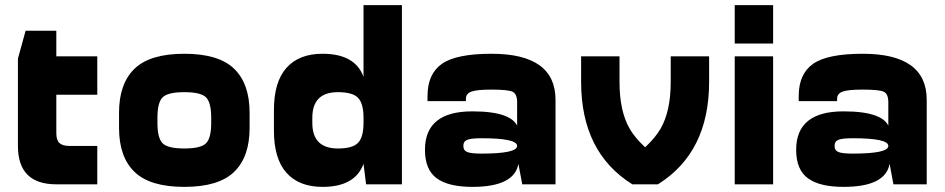

<svg xmlns="http://www.w3.org/2000/svg" viewBox="-20 -720 3690 750"><path d="M360 -150H250Q225 -150 212.5 -161Q200 -172 200 -200V-350H360V-500H200V-600H80L50 -491V-150Q50 0 200 0H360Z M805 -260V-250H955V-280Q955 -393 894.5 -451.5Q834 -510 700 -510Q566 -510 505.5 -451.5Q445 -393 445 -280V-250H595V-260Q595 -320 615.5 -340Q636 -360 700 -360Q764 -360 784.5 -340Q805 -320 805 -260ZM595 -240V-250H445V-220Q445 -107 505.5 -48.5Q566 10 700 10Q834 10 894.5 -48.5Q955 -107 955 -220V-250H805V-240Q805 -180 784.5 -160Q764 -140 700 -140Q636 -140 615.5 -160Q595 -180 595 -240Z M1550 0V-700H1400V-80L1410 0ZM1400 -80V-240Q1400 -185 1379 -162.5Q1358 -140 1300 -140Q1200 -140 1200 -240V-250H1050V-210Q1050 -100 1099 -45Q1148 10 1240 10Q1367 10 1400 -80ZM1240 -510Q1148 -510 1099 -455Q1050 -400 1050 -290V-250H1200V-260Q1200 -360 1300 -360Q1358 -360 1379 -337.5Q1400 -315 1400 -260V-420Q1367 -510 1240 -510Z M1650 -345V-325H1800V-335Q1800 -354 1821 -362Q1842 -370 1900 -370Q1965 -370 1982.5 -361.5Q2000 -353 2000 -320V-220L2150 -250V-330Q2150 -510 1900 -510Q1762 -510 1706 -470.5Q1650 -431 1650 -345ZM2150 -250H2000V-115L2005 -80L2020 0H2150ZM1640 -135Q1640 -57 1686 -23.5Q1732 10 1825 10Q1989 10 2005 -80L2000 -150Q2000 -120 1860 -120Q1821 -120 1805.5 -126Q1790 -132 1790 -150Q1790 -168 1805.5 -174Q1821 -180 1860 -180Q2000 -180 2000 -150L2005 -215Q1990 -285 1825 -285Q1640 -285 1640 -135Z M2450 0 2590 -75Q2479 -149 2439.5 -217.5Q2400 -286 2400 -400V-500H2250V-400Q2250 -125 2450 0ZM2550 0Q2750 -125 2750 -400V-500H2600V-400Q2600 -286 2560.5 -217.5Q2521 -149 2410 -75L2450 0Z M2850 0H3000V-500H2850ZM2850 -550H3000V-700H2850Z M3100 -345V-325H3250V-335Q3250 -354 3271 -362Q3292 -370 3350 -370Q3415 -370 3432.5 -361.5Q3450 -353 3450 -320V-220L3600 -250V-330Q3600 -510 3350 -510Q3212 -510 3156 -470.5Q3100 -431 3100 -345ZM3600 -250H3450V-115L3455 -80L3470 0H3600ZM3090 -135Q3090 -57 3136 -23.5Q3182 10 3275 10Q3439 10 3455 -80L3450 -150Q3450 -120 3310 -120Q3271 -120 3255.5 -126Q3240 -132 3240 -150Q3240 -168 3255.5 -174Q3271 -180 3310 -180Q3450 -180 3450 -150L3455 -215Q3440 -285 3275 -285Q3090 -285 3090 -135Z"/></svg>

Font: Millimetre
Style: Bold
Weight: 800
Designer: Jérémy Landes
Version: Version 1.0